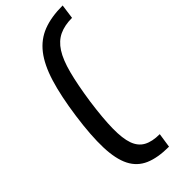

<svg xmlns="http://www.w3.org/2000/svg" viewBox="-288 -849 998 998"><g transform="rotate(-45 210.5 -350.0)"><path d="M293 105Q211 105 158 82Q105 59 78.5 6.5Q52 -46 49 -133.5Q46 -221 64 -350Q82 -479 109 -566.5Q136 -654 177 -706.5Q218 -759 277.5 -782Q337 -805 421 -805L410 -725Q355 -725 316 -706.5Q277 -688 250 -646Q223 -604 204 -531.5Q185 -459 169 -350Q154 -241 153 -168.5Q152 -96 167 -54Q182 -12 216 6.5Q250 25 305 25Z"/></g></svg>

Font: Pathway Extreme 8pt Thin 12pt Medium
Style: Italic
Weight: 500
Italic angle: -8°
Version: Version 1.001;gftools[0.9.26]